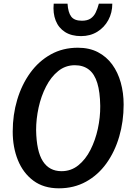

<svg xmlns="http://www.w3.org/2000/svg" viewBox="-20 -1014 716 1042"><path d="M299.5 8Q217 8 161.2 -33.5Q105.5 -75 77.2 -144.8Q49 -214.5 49 -300Q49 -391 73.5 -473Q98 -555 144.2 -618.8Q190.5 -682.5 255.8 -718.8Q321 -755 402.5 -755Q465 -755 511.5 -730.8Q558 -706.5 589 -664Q620 -621.5 635.5 -565.5Q651 -509.5 651 -446.5Q651 -355 627 -272.8Q603 -190.5 557.5 -127.2Q512 -64 446.8 -28Q381.5 8 299.5 8ZM314 -85Q365.5 -85 405 -116.8Q444.5 -148.5 471 -200.8Q497.5 -253 511 -315.2Q524.5 -377.5 524 -439Q523 -514.5 508 -563.5Q493 -612.5 462.5 -636.2Q432 -660 386 -660Q335 -660 295.8 -628.2Q256.5 -596.5 229.8 -544.2Q203 -492 189.5 -430.2Q176 -368.5 176 -308Q178 -192.5 212.8 -138.8Q247.5 -85 314 -85ZM420 -818Q368 -818 333 -840.2Q298 -862.5 282.2 -902.5Q266.5 -942.5 271.5 -994H346.5Q349.5 -946.5 366.5 -924Q383.5 -901.5 424.5 -901.5Q454 -901.5 471.8 -913.5Q489.5 -925.5 499.5 -946.5Q509.5 -967.5 516.5 -994H589.5Q589.5 -945 567.8 -905Q546 -865 507.8 -841.5Q469.5 -818 420 -818Z"/></svg>

Font: Merriweather Sans Medium
Style: Italic
Weight: 500
Italic angle: -7.5°
Designer: Eben Sorkin
Foundry: Eben Sorkin
Version: Version 2.001